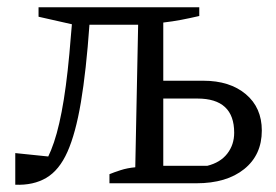

<svg xmlns="http://www.w3.org/2000/svg" viewBox="-20 -504 759 528"><path d="M281 0V-25Q293 -30 311.5 -36Q330 -42 352 -44L360 -442L282 -457V-484H528V-460Q502 -454 478.5 -449.5Q455 -445 429 -442V-48H550Q586 -57 605 -81.5Q624 -106 624 -139Q624 -233 523 -233H395V-282H539Q612 -282 656 -245Q700 -208 700 -145Q700 -78 651.5 -39Q603 0 520 0ZM22 4V-83L129 -72L92 -38Q113 -67 128.5 -113Q144 -159 155.5 -230.5Q167 -302 175 -406L181 -475L210 -430L86 -458V-484H394V-436H226Q217 -309 202.5 -223Q188 -137 165.5 -86.5Q143 -36 107.5 -15Q72 6 22 4Z"/></svg>

Font: Piazzolla 24pt
Style: Regular
Weight: 400
Designer: Juan Pablo del Peral
Foundry: Huerta Tipografica
Version: Version 2.005